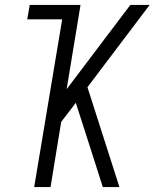

<svg xmlns="http://www.w3.org/2000/svg" viewBox="-20 -755 640 775"><path d="M118 0 231 -677H90L100 -735H305L249 -395L506 -735H584L333 -403L462 0H395L324 -222L286 -340L227 -263L184 0Z"/></svg>

Font: Iosevka SS04 Light Extended
Style: Italic
Weight: 300
Width: 7
Italic angle: -9°
Monospace: yes
Designer: Belleve Invis
Foundry: Belleve Invis
Version: Version 19.0.0; ttfautohint (v1.8.4)